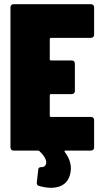

<svg xmlns="http://www.w3.org/2000/svg" viewBox="-20 -720 484 918"><path d="M430 -554V-685C430 -694 424 -700 415 -700H45C36 -700 30 -694 30 -685V-15C30 -6 36 0 45 0H162C165 0 167 1 169 3C190 23 201 41 201 56C201 72 191 79 179 79C170 79 164 81 163 90L156 152C155 161 158 167 167 169C181 173 202 178 224 178C261 178 302 165 315 114C317 105 319 95 319 86C319 59 309 32 290 7C287 3 288 0 293 0H415C424 0 430 -6 430 -15V-146C430 -155 424 -161 415 -161H224C220 -161 218 -163 218 -167V-264C218 -268 220 -270 224 -270H323C332 -270 338 -276 338 -285V-416C338 -425 332 -431 323 -431H224C220 -431 218 -433 218 -437V-533C218 -537 221 -539 224 -539H415C424 -539 430 -545 430 -554Z"/></svg>

Font: Barlow Condensed Black
Style: Regular
Weight: 900
Width: 3
Designer: Jeremy Tribby
Foundry: Tribby Type
Version: Version 1.422;hotconv 1.0.109;makeotfexe 2.5.65596